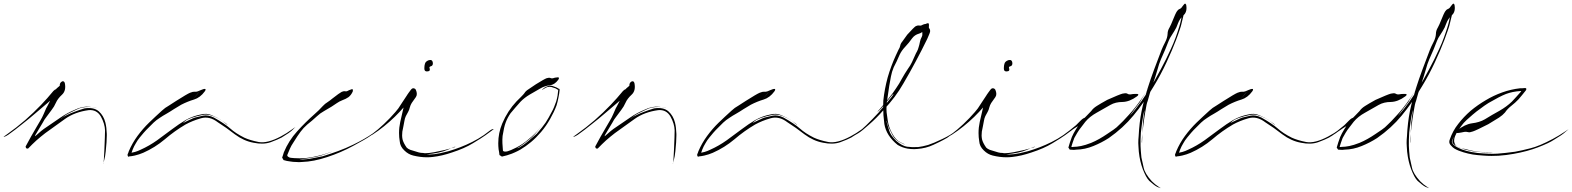

<svg xmlns="http://www.w3.org/2000/svg" viewBox="-67 -910 8852 1081"><path d="M276.4 -436.5Q285.2 -453.1 290 -452.1Q291 -452.1 291 -452.1Q295.9 -449.2 297.9 -442.4Q306.6 -399.4 282.2 -377Q257.8 -354.5 248 -332Q238.3 -309.6 223.6 -291Q209 -272.5 195.3 -252.9Q182.6 -237.3 173.8 -219.7Q164.1 -202.1 153.3 -185.5Q136.7 -159.2 131.8 -149.4Q127.9 -139.6 133.8 -145.5Q148.4 -159.2 164.1 -171.9Q179.7 -184.6 196.3 -195.3Q234.4 -221.7 273.4 -248Q311.5 -274.4 354.5 -292Q397.5 -313.5 437.5 -308.6Q477.5 -304.7 476.6 -300.8Q476.6 -306.6 434.6 -307.6Q392.6 -308.6 364.3 -293Q309.6 -268.6 293.9 -255.9Q278.3 -243.2 277.3 -244.1Q278.3 -241.2 283.2 -247.1Q288.1 -252 314.5 -264.6Q328.1 -271.5 351.6 -280.3Q374 -289.1 409.2 -299.8Q460.9 -307.6 489.3 -283.2Q516.6 -258.8 526.4 -219.7Q533.2 -192.4 534.2 -156.2Q534.2 -152.3 534.2 -147.5Q534.2 -113.3 528.3 -58.6Q525.4 -28.3 519.5 -7.8Q513.7 13.7 513.7 13.7Q515.6 13.7 517.6 -9.8Q519.5 -32.2 520.5 -62.5Q522.5 -99.6 523.4 -135.7Q524.4 -170.9 524.4 -175.8Q523.4 -212.9 501 -253.9Q477.5 -293.9 432.6 -290Q353.5 -279.3 298.8 -240.2Q244.1 -201.2 187.5 -160.2Q162.1 -140.6 137.7 -119.1Q114.3 -97.7 91.8 -74.2Q86.9 -72.3 83 -74.2Q78.1 -76.2 77.1 -85Q92.8 -113.3 107.4 -140.6Q123 -168.9 139.6 -196.3Q149.4 -213.9 160.2 -231.4Q170.9 -249 178.7 -267.6Q184.6 -279.3 188.5 -290Q192.4 -300.8 199.2 -311.5Q212.9 -335 223.6 -364.3Q233.4 -393.6 252.9 -413.1Q259.8 -419.9 265.6 -423.8Q271.5 -427.7 276.4 -436.5Q276.4 -436.5 278.3 -416Q280.3 -394.5 281.2 -380.9Q281.2 -380.9 276.4 -436.5ZM272.5 -402.3Q242.2 -366.2 206.1 -335Q168.9 -303.7 133.8 -273.4Q96.7 -241.2 57.6 -210.9Q19.5 -179.7 -20.5 -151.4Q-32.2 -143.6 -43 -139.6Q-45.9 -138.7 -45.9 -138.7Q-46.9 -138.7 -46.9 -138.7Q-46.9 -140.6 -24.4 -156.2Q25.4 -191.4 74.2 -233.4Q122.1 -275.4 164.1 -319.3Q181.6 -337.9 199.2 -357.4Q215.8 -377 233.4 -397.5Q240.2 -405.3 251 -409.2Q261.7 -413.1 267.6 -411.1Q270.5 -410.2 269.5 -427.7Q268.6 -444.3 282.2 -451.2Q282.2 -452.1 283.2 -452.1Q302.7 -457 272.5 -402.3Z M1062.5 -402.3Q1080.1 -410.2 1086.9 -409.2Q1089.8 -409.2 1089.8 -408.2Q1091.8 -402.3 1085.9 -395.5Q1060.5 -360.4 1025.4 -349.6Q989.3 -338.9 953.1 -320.3Q932.6 -308.6 911.1 -294.9Q890.6 -281.2 870.1 -269.5Q850.6 -258.8 832 -246.1Q813.5 -234.4 797.9 -219.7Q765.6 -187.5 755.9 -177.7Q746.1 -168 719.7 -135.7Q706.1 -119.1 697.3 -102.5Q687.5 -86.9 679.7 -67.4Q676.8 -59.6 673.8 -50.8Q670.9 -43 668 -35.2Q668.9 -33.2 661.1 -43.9Q653.3 -54.7 659.2 -46.9Q675.8 -50.8 693.4 -54.7Q710 -59.6 725.6 -67.4Q773.4 -88.9 817.4 -120.1Q862.3 -152.3 903.3 -183.6Q939.5 -210.9 978.5 -234.4Q1018.6 -256.8 1064.5 -265.6Q1096.7 -274.4 1127 -260.7Q1158.2 -247.1 1174.8 -236.3Q1193.4 -223.6 1204.1 -215.8Q1213.9 -208 1213.9 -208Q1213.9 -205.1 1194.3 -221.7Q1174.8 -238.3 1145.5 -251Q1128.9 -258.8 1112.3 -262.7Q1094.7 -266.6 1077.1 -263.7Q996.1 -247.1 974.6 -227.5Q953.1 -207 951.2 -210.9Q951.2 -211.9 988.3 -229.5Q1025.4 -247.1 1030.3 -248Q1047.9 -252.9 1076.2 -258.8Q1104.5 -264.6 1137.7 -248Q1198.2 -213.9 1229.5 -186.5Q1259.8 -159.2 1308.6 -134.8Q1340.8 -120.1 1389.6 -110.4Q1438.5 -101.6 1513.7 -141.6Q1549.8 -161.1 1573.2 -178.7Q1597.7 -196.3 1597.7 -195.3Q1596.7 -196.3 1581.1 -179.7Q1564.5 -163.1 1518.6 -135.7Q1499 -125 1457 -109.4Q1415 -94.7 1360.4 -106.4Q1305.7 -116.2 1255.9 -153.3Q1207 -191.4 1159.2 -221.7Q1112.3 -257.8 1064.5 -244.1Q1016.6 -230.5 977.5 -209Q916 -172.9 861.3 -126Q805.7 -79.1 739.3 -49.8Q728.5 -44.9 715.8 -41Q704.1 -37.1 691.4 -34.2Q683.6 -33.2 675.8 -31.2Q668 -30.3 660.2 -29.3Q658.2 -27.3 657.2 -27.3Q655.3 -27.3 653.3 -30.3Q651.4 -33.2 651.4 -37.1Q651.4 -39.1 651.4 -41Q653.3 -44.9 655.3 -49.8Q657.2 -53.7 658.2 -58.6Q677.7 -104.5 707 -144.5Q737.3 -185.5 772.5 -219.7Q790 -237.3 808.6 -253.9Q826.2 -270.5 844.7 -287.1Q862.3 -303.7 883.8 -315.4Q904.3 -328.1 924.8 -341.8Q986.3 -380.9 1002.9 -387.7Q1020.5 -394.5 1027.3 -393.6Q1031.2 -393.6 1038.1 -393.6Q1043.9 -393.6 1062.5 -402.3Q1062.5 -402.3 1044.9 -381.8Q1028.3 -360.4 1016.6 -346.7Q1016.6 -346.7 1062.5 -402.3Z M1898.4 -402.3Q1910.2 -407.2 1915 -408.2Q1918 -408.2 1918.9 -406.2Q1920.9 -400.4 1918.9 -394.5Q1910.2 -375 1895.5 -363.3Q1879.9 -352.5 1860.4 -345.7Q1842.8 -338.9 1829.1 -329.1Q1815.4 -320.3 1799.8 -309.6Q1778.3 -296.9 1756.8 -284.2Q1735.4 -272.5 1716.8 -254.9Q1704.1 -243.2 1690.4 -231.4Q1676.8 -220.7 1663.1 -209Q1640.6 -189.5 1625 -168Q1609.4 -147.5 1584 -106.4Q1573.2 -90.8 1565.4 -73.2Q1557.6 -55.7 1550.8 -38.1Q1548.8 -32.2 1555.7 -27.3Q1561.5 -22.5 1570.3 -21.5Q1582 -19.5 1621.1 -18.6Q1659.2 -18.6 1700.2 -27.3Q1741.2 -35.2 1771.5 -45.9Q1802.7 -56.6 1802.7 -56.6Q1802.7 -55.7 1769.5 -43.9Q1736.3 -31.2 1709 -26.4Q1655.3 -15.6 1636.7 -14.6Q1617.2 -13.7 1617.2 -12.7Q1617.2 -14.6 1624 -12.7Q1629.9 -10.7 1657.2 -13.7Q1672.9 -14.6 1695.3 -19.5Q1717.8 -23.4 1750 -30.3Q1793.9 -43.9 1836.9 -59.6Q1879.9 -75.2 1921.9 -95.7Q1986.3 -127 2031.2 -158.2Q2075.2 -188.5 2076.2 -187.5Q2076.2 -187.5 2062.5 -176.8Q2048.8 -166 2017.6 -144.5Q1991.2 -126 1921.9 -88.9Q1852.5 -50.8 1774.4 -25.4Q1736.3 -12.7 1701.2 -5.9Q1666 1 1632.8 2Q1625 2.9 1616.2 2.9Q1608.4 2.9 1599.6 2Q1583 2 1566.4 -1Q1556.6 -2 1547.9 -3.9Q1539.1 -6.8 1529.3 -8.8Q1527.3 -13.7 1530.3 -7.8Q1533.2 -2.9 1521.5 -22.5Q1524.4 -29.3 1526.4 -37.1Q1528.3 -44.9 1531.2 -52.7Q1558.6 -118.2 1605.5 -169.9Q1652.3 -221.7 1703.1 -266.6Q1715.8 -278.3 1727.5 -289.1Q1739.3 -300.8 1751 -313.5Q1762.7 -326.2 1777.3 -335Q1792 -344.7 1804.7 -355.5Q1844.7 -386.7 1856.4 -392.6Q1868.2 -397.5 1873 -396.5Q1877 -395.5 1881.8 -395.5Q1886.7 -395.5 1898.4 -402.3Q1898.4 -402.3 1889.6 -383.8Q1880.9 -366.2 1875 -354.5Q1875 -354.5 1898.4 -402.3Z M2325.2 -549.8Q2328.1 -564.5 2347.7 -571.3Q2352.5 -572.3 2356.4 -572.3Q2368.2 -572.3 2370.1 -555.7Q2370.1 -553.7 2370.1 -552.7Q2370.1 -540 2359.4 -537.1Q2346.7 -534.2 2352.5 -523.4Q2353.5 -520.5 2352.5 -515.6Q2351.6 -509.8 2343.8 -508.8Q2339.8 -507.8 2336.9 -507.8Q2323.2 -507.8 2322.3 -521.5Q2322.3 -524.4 2322.3 -528.3Q2322.3 -540 2325.2 -549.8ZM2255.9 -368.2Q2212.9 -308.6 2155.3 -252Q2096.7 -195.3 2032.2 -153.3Q2023.4 -147.5 2014.6 -143.6Q2012.7 -143.6 2012.7 -143.6Q2011.7 -144.5 2030.3 -157.2Q2059.6 -178.7 2094.7 -211.9Q2129.9 -245.1 2159.2 -279.3Q2165 -285.2 2175.8 -299.8Q2186.5 -315.4 2198.2 -334Q2215.8 -360.4 2232.4 -385.7Q2249 -410.2 2254.9 -412.1Q2257.8 -413.1 2259.8 -413.1Q2269.5 -413.1 2270.5 -404.3Q2270.5 -402.3 2269.5 -398.4Q2265.6 -380.9 2255.9 -368.2ZM2252.9 -401.4Q2258.8 -412.1 2263.7 -412.1Q2264.6 -412.1 2265.6 -412.1Q2271.5 -410.2 2274.4 -404.3Q2285.2 -378.9 2274.4 -363.3Q2264.6 -348.6 2251 -330.1Q2244.1 -319.3 2240.2 -304.7Q2237.3 -291 2230.5 -279.3Q2224.6 -267.6 2217.8 -255.9Q2211.9 -243.2 2210 -229.5Q2206.1 -205.1 2204.1 -198.2Q2202.1 -190.4 2198.2 -168.9Q2195.3 -146.5 2199.2 -126Q2204.1 -105.5 2222.7 -79.1Q2230.5 -71.3 2243.2 -66.4Q2254.9 -62.5 2268.6 -58.6Q2280.3 -54.7 2291 -51.8Q2301.8 -48.8 2315.4 -48.8Q2324.2 -45.9 2349.6 -48.8Q2375 -51.8 2404.3 -58.6Q2439.5 -65.4 2468.8 -74.2Q2498 -82 2497.1 -84Q2495.1 -85.9 2452.1 -66.4Q2409.2 -47.9 2335 -41Q2350.6 -39.1 2378.9 -42Q2406.2 -44.9 2458 -58.6Q2491.2 -68.4 2524.4 -81.1Q2557.6 -93.8 2590.8 -110.4Q2608.4 -119.1 2625 -128.9Q2640.6 -139.6 2657.2 -149.4Q2665 -154.3 2684.6 -169.9Q2704.1 -185.5 2712.9 -183.6Q2712.9 -183.6 2702.1 -174.8Q2690.4 -166 2666 -148.4Q2644.5 -132.8 2595.7 -103.5Q2547.9 -74.2 2478.5 -51.8Q2421.9 -32.2 2370.1 -26.4Q2353.5 -24.4 2336.9 -24.4Q2299.8 -24.4 2259.8 -34.2Q2231.4 -41 2209 -63.5Q2185.5 -85.9 2183.6 -114.3Q2179.7 -137.7 2179.7 -161.1Q2179.7 -192.4 2186.5 -223.6Q2198.2 -278.3 2210.9 -330.1Q2221.7 -372.1 2227.5 -378.9Q2233.4 -385.7 2239.3 -387.7Q2242.2 -387.7 2245.1 -390.6Q2248 -392.6 2252.9 -401.4Q2252.9 -401.4 2258.8 -383.8Q2264.6 -367.2 2268.6 -355.5Q2268.6 -355.5 2252.9 -401.4Z M3057.6 -472.7Q3067.4 -474.6 3073.2 -474.6Q3079.1 -474.6 3080.1 -471.7Q3080.1 -465.8 3076.2 -460.9Q3055.7 -432.6 3028.3 -429.7Q3000 -426.8 2973.6 -411.1Q2946.3 -395.5 2916 -377.9Q2884.8 -359.4 2863.3 -336.9Q2840.8 -311.5 2834 -303.7Q2827.1 -295.9 2807.6 -272.5Q2790 -247.1 2780.3 -220.7Q2770.5 -195.3 2762.7 -144.5Q2760.7 -124 2761.7 -103.5Q2762.7 -83 2764.6 -62.5Q2765.6 -57.6 2774.4 -56.6Q2783.2 -55.7 2792 -58.6Q2804.7 -61.5 2841.8 -80.1Q2877.9 -98.6 2911.1 -127.9Q2945.3 -155.3 2966.8 -182.6Q2987.3 -210 2988.3 -210Q2988.3 -210 2965.8 -180.7Q2943.4 -150.4 2919.9 -130.9Q2876 -94.7 2858.4 -84Q2840.8 -74.2 2841.8 -73.2Q2839.8 -75.2 2847.7 -76.2Q2854.5 -77.1 2878.9 -93.8Q2891.6 -102.5 2910.2 -118.2Q2928.7 -133.8 2955.1 -157.2Q2988.3 -195.3 3004.9 -219.7Q3021.5 -245.1 3040 -281.2Q3046.9 -293 3052.7 -307.6Q3058.6 -321.3 3064.5 -338.9Q3069.3 -355.5 3072.3 -372.1Q3074.2 -388.7 3076.2 -405.3Q3073.2 -403.3 3066.4 -409.2Q3059.6 -414.1 3052.7 -415Q3024.4 -427.7 3003.9 -415Q2984.4 -402.3 2984.4 -405.3Q2984.4 -405.3 2988.3 -408.2Q2991.2 -411.1 2998 -416Q3004.9 -420.9 3019.5 -425.8Q3034.2 -430.7 3054.7 -421.9Q3060.5 -419.9 3067.4 -417Q3073.2 -414.1 3079.1 -410.2Q3081.1 -409.2 3081.1 -410.2Q3081.1 -411.1 3084 -405.3Q3082 -382.8 3077.1 -360.4Q3073.2 -338.9 3066.4 -316.4Q3052.7 -279.3 3030.3 -240.2Q3007.8 -200.2 2979.5 -167Q2952.1 -134.8 2922.9 -110.4Q2893.6 -85.9 2862.3 -67.4Q2846.7 -58.6 2831.1 -51.8Q2814.5 -43.9 2797.9 -39.1Q2788.1 -35.2 2778.3 -33.2Q2768.6 -31.2 2758.8 -28.3Q2753.9 -31.2 2759.8 -28.3Q2760.7 -27.3 2760.7 -27.3Q2760.7 -27.3 2745.1 -37.1Q2744.1 -44.9 2743.2 -52.7Q2741.2 -61.5 2740.2 -69.3Q2738.3 -86.9 2738.3 -103.5Q2738.3 -161.1 2760.7 -214.8Q2791 -286.1 2840.8 -338.9Q2853.5 -352.5 2867.2 -365.2Q2880.9 -378.9 2885.7 -385.7Q2892.6 -397.5 2908.2 -407.2Q2922.9 -417 2950.2 -435.5Q2997.1 -464.8 3010.7 -469.7Q3024.4 -473.6 3030.3 -471.7Q3033.2 -469.7 3039.1 -468.8Q3043.9 -467.8 3057.6 -472.7Q3057.6 -472.7 3044.9 -456.1Q3031.2 -439.5 3023.4 -428.7Q3023.4 -428.7 3057.6 -472.7Z M3483.4 -436.5Q3492.2 -453.1 3497.1 -452.1Q3498 -452.1 3498 -452.1Q3502.9 -449.2 3504.9 -442.4Q3513.7 -399.4 3489.3 -377Q3464.8 -354.5 3455.1 -332Q3445.3 -309.6 3430.7 -291Q3416 -272.5 3402.3 -252.9Q3389.6 -237.3 3380.9 -219.7Q3371.1 -202.1 3360.4 -185.5Q3343.8 -159.2 3338.9 -149.4Q3335 -139.6 3340.8 -145.5Q3355.5 -159.2 3371.1 -171.9Q3386.7 -184.6 3403.3 -195.3Q3441.4 -221.7 3480.5 -248Q3518.6 -274.4 3561.5 -292Q3604.5 -313.5 3644.5 -308.6Q3684.6 -304.7 3683.6 -300.8Q3683.6 -306.6 3641.6 -307.6Q3599.6 -308.6 3571.3 -293Q3516.6 -268.6 3501 -255.9Q3485.4 -243.2 3484.4 -244.1Q3485.4 -241.2 3490.2 -247.1Q3495.1 -252 3521.5 -264.6Q3535.2 -271.5 3558.6 -280.3Q3581.1 -289.1 3616.2 -299.8Q3668 -307.6 3696.3 -283.2Q3723.6 -258.8 3733.4 -219.7Q3740.2 -192.4 3741.2 -156.2Q3741.2 -152.3 3741.2 -147.5Q3741.2 -113.3 3735.4 -58.6Q3732.4 -28.3 3726.6 -7.8Q3720.7 13.7 3720.7 13.7Q3722.7 13.7 3724.6 -9.8Q3726.6 -32.2 3727.5 -62.5Q3729.5 -99.6 3730.5 -135.7Q3731.4 -170.9 3731.4 -175.8Q3730.5 -212.9 3708 -253.9Q3684.6 -293.9 3639.6 -290Q3560.5 -279.3 3505.9 -240.2Q3451.2 -201.2 3394.5 -160.2Q3369.1 -140.6 3344.7 -119.1Q3321.3 -97.7 3298.8 -74.2Q3293.9 -72.3 3290 -74.2Q3285.2 -76.2 3284.2 -85Q3299.8 -113.3 3314.5 -140.6Q3330.1 -168.9 3346.7 -196.3Q3356.4 -213.9 3367.2 -231.4Q3377.9 -249 3385.7 -267.6Q3391.6 -279.3 3395.5 -290Q3399.4 -300.8 3406.2 -311.5Q3419.9 -335 3430.7 -364.3Q3440.4 -393.6 3460 -413.1Q3466.8 -419.9 3472.7 -423.8Q3478.5 -427.7 3483.4 -436.5Q3483.4 -436.5 3485.4 -416Q3487.3 -394.5 3488.3 -380.9Q3488.3 -380.9 3483.4 -436.5ZM3479.5 -402.3Q3449.2 -366.2 3413.1 -335Q3376 -303.7 3340.8 -273.4Q3303.7 -241.2 3264.6 -210.9Q3226.6 -179.7 3186.5 -151.4Q3174.8 -143.6 3164.1 -139.6Q3161.1 -138.7 3161.1 -138.7Q3160.2 -138.7 3160.2 -138.7Q3160.2 -140.6 3182.6 -156.2Q3232.4 -191.4 3281.2 -233.4Q3329.1 -275.4 3371.1 -319.3Q3388.7 -337.9 3406.2 -357.4Q3422.9 -377 3440.4 -397.5Q3447.3 -405.3 3458 -409.2Q3468.8 -413.1 3474.6 -411.1Q3477.5 -410.2 3476.6 -427.7Q3475.6 -444.3 3489.3 -451.2Q3489.3 -452.1 3490.2 -452.1Q3509.8 -457 3479.5 -402.3Z M4269.5 -402.3Q4287.1 -410.2 4293.9 -409.2Q4296.9 -409.2 4296.9 -408.2Q4298.8 -402.3 4293 -395.5Q4267.6 -360.4 4232.4 -349.6Q4196.3 -338.9 4160.2 -320.3Q4139.6 -308.6 4118.2 -294.9Q4097.7 -281.2 4077.1 -269.5Q4057.6 -258.8 4039.1 -246.1Q4020.5 -234.4 4004.9 -219.7Q3972.7 -187.5 3962.9 -177.7Q3953.1 -168 3926.8 -135.7Q3913.1 -119.1 3904.3 -102.5Q3894.5 -86.9 3886.7 -67.4Q3883.8 -59.6 3880.9 -50.8Q3877.9 -43 3875 -35.2Q3876 -33.2 3868.2 -43.9Q3860.4 -54.7 3866.2 -46.9Q3882.8 -50.8 3900.4 -54.7Q3917 -59.6 3932.6 -67.4Q3980.5 -88.9 4024.4 -120.1Q4069.3 -152.3 4110.4 -183.6Q4146.5 -210.9 4185.5 -234.4Q4225.6 -256.8 4271.5 -265.6Q4303.7 -274.4 4334 -260.7Q4365.2 -247.1 4381.8 -236.3Q4400.4 -223.6 4411.1 -215.8Q4420.9 -208 4420.9 -208Q4420.9 -205.1 4401.4 -221.7Q4381.8 -238.3 4352.5 -251Q4335.9 -258.8 4319.3 -262.7Q4301.8 -266.6 4284.2 -263.7Q4203.1 -247.1 4181.6 -227.5Q4160.2 -207 4158.2 -210.9Q4158.2 -211.9 4195.3 -229.5Q4232.4 -247.1 4237.3 -248Q4254.9 -252.9 4283.2 -258.8Q4311.5 -264.6 4344.7 -248Q4405.3 -213.9 4436.5 -186.5Q4466.8 -159.2 4515.6 -134.8Q4547.9 -120.1 4596.7 -110.4Q4645.5 -101.6 4720.7 -141.6Q4756.8 -161.1 4780.3 -178.7Q4804.7 -196.3 4804.7 -195.3Q4803.7 -196.3 4788.1 -179.7Q4771.5 -163.1 4725.6 -135.7Q4706.1 -125 4664.1 -109.4Q4622.1 -94.7 4567.4 -106.4Q4512.7 -116.2 4462.9 -153.3Q4414.1 -191.4 4366.2 -221.7Q4319.3 -257.8 4271.5 -244.1Q4223.6 -230.5 4184.6 -209Q4123 -172.9 4068.4 -126Q4012.7 -79.1 3946.3 -49.8Q3935.5 -44.9 3922.9 -41Q3911.1 -37.1 3898.4 -34.2Q3890.6 -33.2 3882.8 -31.2Q3875 -30.3 3867.2 -29.3Q3865.2 -27.3 3864.3 -27.3Q3862.3 -27.3 3860.4 -30.3Q3858.4 -33.2 3858.4 -37.1Q3858.4 -39.1 3858.4 -41Q3860.4 -44.9 3862.3 -49.8Q3864.3 -53.7 3865.2 -58.6Q3884.8 -104.5 3914.1 -144.5Q3944.3 -185.5 3979.5 -219.7Q3997.1 -237.3 4015.6 -253.9Q4033.2 -270.5 4051.8 -287.1Q4069.3 -303.7 4090.8 -315.4Q4111.3 -328.1 4131.8 -341.8Q4193.4 -380.9 4210 -387.7Q4227.5 -394.5 4234.4 -393.6Q4238.3 -393.6 4245.1 -393.6Q4251 -393.6 4269.5 -402.3Q4269.5 -402.3 4252 -381.8Q4235.4 -360.4 4223.6 -346.7Q4223.6 -346.7 4269.5 -402.3Z M5129.9 -771.5Q5140.6 -775.4 5145.5 -775.4Q5149.4 -775.4 5150.4 -773.4Q5151.4 -767.6 5148.4 -761.7Q5132.8 -727.5 5107.4 -720.7Q5083 -713.9 5068.4 -694.3Q5050.8 -668.9 5030.3 -647.5Q5008.8 -625 4998 -601.6Q4985.4 -573.2 4981.4 -564.5Q4977.5 -556.6 4964.8 -531.2Q4954.1 -505.9 4949.2 -479.5Q4944.3 -453.1 4939.5 -425.8Q4934.6 -390.6 4928.7 -351.6Q4921.9 -313.5 4924.8 -277.3Q4925.8 -265.6 4931.6 -228.5Q4937.5 -191.4 4957 -157.2Q4975.6 -122.1 5002 -109.4Q5028.3 -96.7 5027.3 -96.7Q5027.3 -94.7 4999 -109.4Q4970.7 -124 4958 -149.4Q4933.6 -194.3 4929.7 -212.9Q4925.8 -230.5 4924.8 -230.5Q4924.8 -230.5 4924.8 -227.5Q4925.8 -224.6 4927.7 -211.9Q4931.6 -200.2 4939.5 -174.8Q4946.3 -149.4 4978.5 -117.2Q5012.7 -87.9 5040 -84Q5067.4 -80.1 5102.5 -82Q5127 -85 5158.2 -93.8Q5188.5 -103.5 5239.3 -127.9Q5262.7 -138.7 5283.2 -151.4Q5303.7 -165 5303.7 -164.1Q5303.7 -165 5285.2 -148.4Q5266.6 -132.8 5244.1 -122.1Q5228.5 -113.3 5188.5 -94.7Q5147.5 -75.2 5097.7 -71.3Q5088.9 -70.3 5080.1 -70.3Q5061.5 -70.3 5043 -73.2Q5014.6 -78.1 4987.3 -93.8Q4922.9 -145.5 4912.1 -211.9Q4905.3 -261.7 4905.3 -309.6Q4905.3 -326.2 4906.2 -342.8Q4913.1 -409.2 4930.7 -473.6Q4949.2 -538.1 4976.6 -597.7Q4983.4 -613.3 4991.2 -628.9Q5000 -643.6 5001 -651.4Q5002.9 -664.1 5013.7 -676.8Q5023.4 -689.5 5041 -714.8Q5079.1 -756.8 5088.9 -762.7Q5099.6 -767.6 5106.4 -766.6Q5109.4 -765.6 5114.3 -765.6Q5120.1 -765.6 5129.9 -771.5Q5129.9 -771.5 5122.1 -753.9Q5114.3 -736.3 5109.4 -724.6Q5109.4 -724.6 5129.9 -771.5ZM5127.9 -740.2Q5136.7 -747.1 5149.4 -755.9Q5163.1 -764.6 5163.1 -764.6Q5162.1 -755.9 5163.1 -752.9Q5165 -749 5167 -747.1Q5169.9 -743.2 5169.9 -734.4Q5169.9 -726.6 5153.3 -690.4Q5123 -627.9 5088.9 -564.5Q5055.7 -502 5019.5 -440.4Q4996.1 -399.4 4969.7 -364.3Q4943.4 -329.1 4905.3 -288.1Q4868.2 -245.1 4826.2 -209Q4785.2 -171.9 4765.6 -160.2Q4743.2 -146.5 4732.4 -141.6Q4722.7 -136.7 4722.7 -136.7Q4725.6 -140.6 4738.3 -148.4Q4750 -155.3 4761.7 -163.1Q4774.4 -172.9 4787.1 -183.6Q4798.8 -194.3 4810.5 -205.1Q4828.1 -221.7 4845.7 -240.2Q4862.3 -257.8 4878.9 -275.4Q4879.9 -277.3 4891.6 -291Q4903.3 -303.7 4918 -321.3Q4935.5 -341.8 4950.2 -360.4Q4964.8 -378.9 4962.9 -380.9Q4961.9 -381.8 4951.2 -369.1Q4940.4 -355.5 4926.8 -338.9Q4910.2 -317.4 4893.6 -298.8Q4877 -280.3 4873 -282.2Q4874 -281.2 4891.6 -301.8Q4909.2 -322.3 4929.7 -347.7Q4946.3 -368.2 4960 -386.7Q4973.6 -405.3 4977.5 -412.1Q4996.1 -438.5 5010.7 -466.8Q5026.4 -495.1 5044.9 -522.5Q5058.6 -541 5067.4 -559.6Q5076.2 -578.1 5085 -598.6Q5089.8 -610.4 5095.7 -620.1Q5101.6 -630.9 5104.5 -642.6Q5109.4 -657.2 5112.3 -673.8Q5115.2 -689.5 5123 -703.1Q5127 -710.9 5126 -719.7Q5125 -728.5 5125 -736.3Q5125 -749 5130.9 -759.8Q5136.7 -769.5 5147.5 -776.4Q5152.3 -779.3 5158.2 -779.3Q5164.1 -779.3 5163.1 -764.6Q5136.7 -747.1 5127.9 -740.2Z M5587.9 -549.8Q5590.8 -564.5 5610.4 -571.3Q5615.2 -572.3 5619.1 -572.3Q5630.9 -572.3 5632.8 -555.7Q5632.8 -553.7 5632.8 -552.7Q5632.8 -540 5622.1 -537.1Q5609.4 -534.2 5615.2 -523.4Q5616.2 -520.5 5615.2 -515.6Q5614.3 -509.8 5606.4 -508.8Q5602.5 -507.8 5599.6 -507.8Q5585.9 -507.8 5585 -521.5Q5585 -524.4 5585 -528.3Q5585 -540 5587.9 -549.8ZM5518.6 -368.2Q5475.6 -308.6 5418 -252Q5359.4 -195.3 5294.9 -153.3Q5286.1 -147.5 5277.3 -143.6Q5275.4 -143.6 5275.4 -143.6Q5274.4 -144.5 5293 -157.2Q5322.3 -178.7 5357.4 -211.9Q5392.6 -245.1 5421.9 -279.3Q5427.7 -285.2 5438.5 -299.8Q5449.2 -315.4 5460.9 -334Q5478.5 -360.4 5495.1 -385.7Q5511.7 -410.2 5517.6 -412.1Q5520.5 -413.1 5522.5 -413.1Q5532.2 -413.1 5533.2 -404.3Q5533.2 -402.3 5532.2 -398.4Q5528.3 -380.9 5518.6 -368.2ZM5515.6 -401.4Q5521.5 -412.1 5526.4 -412.1Q5527.3 -412.1 5528.3 -412.1Q5534.2 -410.2 5537.1 -404.3Q5547.9 -378.9 5537.1 -363.3Q5527.3 -348.6 5513.7 -330.1Q5506.8 -319.3 5502.9 -304.7Q5500 -291 5493.2 -279.3Q5487.3 -267.6 5480.5 -255.9Q5474.6 -243.2 5472.7 -229.5Q5468.8 -205.1 5466.8 -198.2Q5464.8 -190.4 5460.9 -168.9Q5458 -146.5 5461.9 -126Q5466.8 -105.5 5485.4 -79.1Q5493.2 -71.3 5505.9 -66.4Q5517.6 -62.5 5531.2 -58.6Q5543 -54.7 5553.7 -51.8Q5564.5 -48.8 5578.1 -48.8Q5586.9 -45.9 5612.3 -48.8Q5637.7 -51.8 5667 -58.6Q5702.1 -65.4 5731.4 -74.2Q5760.7 -82 5759.8 -84Q5757.8 -85.9 5714.8 -66.4Q5671.9 -47.9 5597.7 -41Q5613.3 -39.1 5641.6 -42Q5668.9 -44.9 5720.7 -58.6Q5753.9 -68.4 5787.1 -81.1Q5820.3 -93.8 5853.5 -110.4Q5871.1 -119.1 5887.7 -128.9Q5903.3 -139.6 5919.9 -149.4Q5927.7 -154.3 5947.3 -169.9Q5966.8 -185.5 5975.6 -183.6Q5975.6 -183.6 5964.8 -174.8Q5953.1 -166 5928.7 -148.4Q5907.2 -132.8 5858.4 -103.5Q5810.5 -74.2 5741.2 -51.8Q5684.6 -32.2 5632.8 -26.4Q5616.2 -24.4 5599.6 -24.4Q5562.5 -24.4 5522.5 -34.2Q5494.1 -41 5471.7 -63.5Q5448.2 -85.9 5446.3 -114.3Q5442.4 -137.7 5442.4 -161.1Q5442.4 -192.4 5449.2 -223.6Q5460.9 -278.3 5473.6 -330.1Q5484.4 -372.1 5490.2 -378.9Q5496.1 -385.7 5502 -387.7Q5504.9 -387.7 5507.8 -390.6Q5510.7 -392.6 5515.6 -401.4Q5515.6 -401.4 5521.5 -383.8Q5527.3 -367.2 5531.2 -355.5Q5531.2 -355.5 5515.6 -401.4Z M6313.5 -380.9Q6342.8 -382.8 6341.8 -377.9Q6341.8 -372.1 6334 -367.2Q6293 -336.9 6252.9 -335.9Q6213.9 -335.9 6184.6 -319.3Q6146.5 -296.9 6107.4 -275.4Q6068.4 -253.9 6043.9 -224.6Q6017.6 -189.5 6008.8 -178.7Q6001 -168 5981.4 -132.8Q5975.6 -118.2 5971.7 -105.5Q5966.8 -91.8 5962.9 -77.1Q5957 -85 5964.8 -83Q5972.7 -81.1 5975.6 -83Q5995.1 -83 6019.5 -87.9Q6043.9 -92.8 6076.2 -105.5Q6099.6 -115.2 6122.1 -127.9Q6144.5 -140.6 6166 -155.3Q6185.5 -168 6202.1 -179.7Q6219.7 -191.4 6236.3 -209Q6250 -220.7 6287.1 -261.7Q6324.2 -301.8 6358.4 -351.6Q6392.6 -399.4 6415 -440.4Q6438.5 -480.5 6438.5 -480.5Q6439.5 -480.5 6423.8 -455.1Q6409.2 -429.7 6391.6 -401.4Q6377 -377.9 6365.2 -359.4Q6353.5 -339.8 6351.6 -335.9Q6349.6 -334 6319.3 -293Q6290 -252.9 6289.1 -253.9Q6287.1 -254.9 6294.9 -259.8Q6301.8 -265.6 6326.2 -295.9Q6338.9 -312.5 6358.4 -338.9Q6377 -365.2 6403.3 -405.3Q6437.5 -460.9 6467.8 -518.6Q6499 -576.2 6525.4 -634.8Q6540 -666 6551.8 -698.2Q6563.5 -730.5 6573.2 -762.7Q6574.2 -765.6 6578.1 -780.3Q6581.1 -795.9 6585.9 -814.5Q6591.8 -836.9 6597.7 -856.4Q6602.5 -877 6603.5 -877Q6603.5 -877 6601.6 -854.5Q6599.6 -832 6585.9 -780.3Q6583 -764.6 6574.2 -740.2Q6566.4 -715.8 6554.7 -685.5Q6533.2 -628.9 6501 -559.6Q6468.8 -490.2 6429.7 -425.8Q6372.1 -329.1 6314.5 -259.8Q6256.8 -189.5 6175.8 -132.8Q6134.8 -106.4 6088.9 -87.9Q6042 -68.4 5992.2 -67.4Q5987.3 -66.4 5982.4 -66.4Q5978.5 -66.4 5974.6 -66.4Q5964.8 -67.4 5956.1 -67.4Q5947.3 -81.1 5947.3 -80.1Q5947.3 -80.1 5948.2 -79.1Q5951.2 -75.2 5948.2 -79.1Q5952.1 -93.8 5957 -108.4Q5961.9 -124 5967.8 -138.7Q5977.5 -161.1 5991.2 -182.6Q6003.9 -203.1 6018.6 -222.7Q6034.2 -242.2 6052.7 -259.8Q6070.3 -277.3 6077.1 -285.2Q6087.9 -300.8 6108.4 -313.5Q6127.9 -326.2 6167 -347.7Q6234.4 -377.9 6252.9 -382.8Q6270.5 -386.7 6277.3 -383.8Q6282.2 -380.9 6288.1 -378.9Q6294.9 -377 6313.5 -380.9Q6313.5 -380.9 6293 -365.2Q6271.5 -350.6 6257.8 -339.8Q6257.8 -339.8 6313.5 -380.9ZM6041 -224.6Q6028.3 -213.9 6012.7 -205.1Q5997.1 -197.3 5982.4 -187.5Q5966.8 -176.8 5951.2 -166Q5935.5 -155.3 5919.9 -144.5Q5916 -141.6 5911.1 -140.6Q5909.2 -140.6 5909.2 -140.6Q5909.2 -141.6 5918 -147.5Q5936.5 -161.1 5955.1 -175.8Q5973.6 -190.4 5991.2 -205.1Q5998 -210.9 6016.6 -230.5Q6033.2 -247.1 6043 -247.1Q6043.9 -247.1 6044.9 -247.1Q6051.8 -245.1 6052.7 -241.2Q6052.7 -239.3 6051.8 -236.3Q6047.9 -228.5 6041 -224.6ZM6591.8 -876Q6601.6 -889.6 6605.5 -889.6Q6606.4 -889.6 6607.4 -888.7Q6612.3 -884.8 6612.3 -877.9Q6613.3 -872.1 6613.3 -865.2Q6613.3 -838.9 6596.7 -824.2Q6575.2 -805.7 6564.5 -776.4Q6557.6 -754.9 6544.9 -735.4Q6532.2 -715.8 6520.5 -696.3Q6512.7 -680.7 6506.8 -665Q6501 -648.4 6494.1 -632.8Q6481.4 -604.5 6469.7 -577.1Q6458 -549.8 6450.2 -519.5Q6437.5 -474.6 6421.9 -430.7Q6406.2 -385.7 6394.5 -340.8Q6388.7 -328.1 6381.8 -284.2Q6374 -239.3 6369.1 -195.3Q6364.3 -159.2 6362.3 -132.8Q6360.4 -105.5 6363.3 -105.5Q6362.3 -105.5 6363.3 -119.1Q6363.3 -133.8 6364.3 -152.3Q6365.2 -174.8 6367.2 -196.3Q6368.2 -218.8 6368.2 -221.7Q6368.2 -224.6 6373 -259.8Q6377.9 -294.9 6377.9 -294.9Q6378.9 -294.9 6377 -289.1Q6374 -283.2 6369.1 -256.8Q6367.2 -242.2 6363.3 -219.7Q6360.4 -197.3 6356.4 -164.1Q6353.5 -117.2 6354.5 -88.9Q6355.5 -61.5 6359.4 -23.4Q6365.2 1 6372.1 34.2Q6378.9 67.4 6418 110.4Q6437.5 129.9 6455.1 140.6Q6471.7 151.4 6471.7 151.4Q6472.7 150.4 6457 145.5Q6441.4 141.6 6413.1 116.2Q6393.6 103.5 6376 63.5Q6357.4 23.4 6348.6 -27.3Q6343.8 -55.7 6342.8 -85Q6341.8 -94.7 6341.8 -104.5Q6341.8 -124 6343.8 -142.6Q6347.7 -221.7 6360.4 -284.2Q6373 -345.7 6393.6 -410.2Q6411.1 -465.8 6431.6 -520.5Q6451.2 -574.2 6472.7 -628.9Q6480.5 -648.4 6493.2 -672.9Q6505.9 -697.3 6506.8 -719.7Q6506.8 -737.3 6517.6 -754.9Q6527.3 -773.4 6533.2 -789.1Q6551.8 -835.9 6559.6 -846.7Q6567.4 -857.4 6572.3 -858.4Q6575.2 -860.4 6580.1 -862.3Q6584 -864.3 6591.8 -876Q6591.8 -876 6592.8 -856.4Q6593.8 -835.9 6594.7 -823.2Q6594.7 -823.2 6591.8 -876Z M6960 -402.3Q6977.5 -410.2 6984.4 -409.2Q6987.3 -409.2 6987.3 -408.2Q6989.3 -402.3 6983.4 -395.5Q6958 -360.4 6922.9 -349.6Q6886.7 -338.9 6850.6 -320.3Q6830.1 -308.6 6808.6 -294.9Q6788.1 -281.2 6767.6 -269.5Q6748 -258.8 6729.5 -246.1Q6710.9 -234.4 6695.3 -219.7Q6663.1 -187.5 6653.3 -177.7Q6643.6 -168 6617.2 -135.7Q6603.5 -119.1 6594.7 -102.5Q6585 -86.9 6577.1 -67.4Q6574.2 -59.6 6571.3 -50.8Q6568.4 -43 6565.4 -35.2Q6566.4 -33.2 6558.6 -43.9Q6550.8 -54.7 6556.6 -46.9Q6573.2 -50.8 6590.8 -54.7Q6607.4 -59.6 6623 -67.4Q6670.9 -88.9 6714.8 -120.1Q6759.8 -152.3 6800.8 -183.6Q6836.9 -210.9 6876 -234.4Q6916 -256.8 6961.9 -265.6Q6994.1 -274.4 7024.4 -260.7Q7055.7 -247.1 7072.3 -236.3Q7090.8 -223.6 7101.6 -215.8Q7111.3 -208 7111.3 -208Q7111.3 -205.1 7091.8 -221.7Q7072.3 -238.3 7043 -251Q7026.4 -258.8 7009.8 -262.7Q6992.2 -266.6 6974.6 -263.7Q6893.6 -247.1 6872.1 -227.5Q6850.6 -207 6848.6 -210.9Q6848.6 -211.9 6885.7 -229.5Q6922.9 -247.1 6927.7 -248Q6945.3 -252.9 6973.6 -258.8Q7002 -264.6 7035.2 -248Q7095.7 -213.9 7127 -186.5Q7157.2 -159.2 7206.1 -134.8Q7238.3 -120.1 7287.1 -110.4Q7335.9 -101.6 7411.1 -141.6Q7447.3 -161.1 7470.7 -178.7Q7495.1 -196.3 7495.1 -195.3Q7494.1 -196.3 7478.5 -179.7Q7461.9 -163.1 7416 -135.7Q7396.5 -125 7354.5 -109.4Q7312.5 -94.7 7257.8 -106.4Q7203.1 -116.2 7153.3 -153.3Q7104.5 -191.4 7056.6 -221.7Q7009.8 -257.8 6961.9 -244.1Q6914.1 -230.5 6875 -209Q6813.5 -172.9 6758.8 -126Q6703.1 -79.1 6636.7 -49.8Q6626 -44.9 6613.3 -41Q6601.6 -37.1 6588.9 -34.2Q6581.1 -33.2 6573.2 -31.2Q6565.4 -30.3 6557.6 -29.3Q6555.7 -27.3 6554.7 -27.3Q6552.7 -27.3 6550.8 -30.3Q6548.8 -33.2 6548.8 -37.1Q6548.8 -39.1 6548.8 -41Q6550.8 -44.9 6552.7 -49.8Q6554.7 -53.7 6555.7 -58.6Q6575.2 -104.5 6604.5 -144.5Q6634.8 -185.5 6669.9 -219.7Q6687.5 -237.3 6706.1 -253.9Q6723.6 -270.5 6742.2 -287.1Q6759.8 -303.7 6781.2 -315.4Q6801.8 -328.1 6822.3 -341.8Q6883.8 -380.9 6900.4 -387.7Q6918 -394.5 6924.8 -393.6Q6928.7 -393.6 6935.5 -393.6Q6941.4 -393.6 6960 -402.3Q6960 -402.3 6942.4 -381.8Q6925.8 -360.4 6914.1 -346.7Q6914.1 -346.7 6960 -402.3Z M7824.2 -380.9Q7853.5 -382.8 7852.5 -377.9Q7852.5 -372.1 7844.7 -367.2Q7803.7 -336.9 7763.7 -335.9Q7724.6 -335.9 7695.3 -319.3Q7657.2 -296.9 7618.2 -275.4Q7579.1 -253.9 7554.7 -224.6Q7528.3 -189.5 7519.5 -178.7Q7511.7 -168 7492.2 -132.8Q7486.3 -118.2 7482.4 -105.5Q7477.5 -91.8 7473.6 -77.1Q7467.8 -85 7475.6 -83Q7483.4 -81.1 7486.3 -83Q7505.9 -83 7530.3 -87.9Q7554.7 -92.8 7586.9 -105.5Q7610.4 -115.2 7632.8 -127.9Q7655.3 -140.6 7676.8 -155.3Q7696.3 -168 7712.9 -179.7Q7730.5 -191.4 7747.1 -209Q7760.7 -220.7 7797.9 -261.7Q7835 -301.8 7869.1 -351.6Q7903.3 -399.4 7925.8 -440.4Q7949.2 -480.5 7949.2 -480.5Q7950.2 -480.5 7934.6 -455.1Q7919.9 -429.7 7902.3 -401.4Q7887.7 -377.9 7876 -359.4Q7864.3 -339.8 7862.3 -335.9Q7860.4 -334 7830.1 -293Q7800.8 -252.9 7799.8 -253.9Q7797.9 -254.9 7805.7 -259.8Q7812.5 -265.6 7836.9 -295.9Q7849.6 -312.5 7869.1 -338.9Q7887.7 -365.2 7914.1 -405.3Q7948.2 -460.9 7978.5 -518.6Q8009.8 -576.2 8036.1 -634.8Q8050.8 -666 8062.5 -698.2Q8074.2 -730.5 8084 -762.7Q8085 -765.6 8088.9 -780.3Q8091.8 -795.9 8096.7 -814.5Q8102.5 -836.9 8108.4 -856.4Q8113.3 -877 8114.3 -877Q8114.3 -877 8112.3 -854.5Q8110.4 -832 8096.7 -780.3Q8093.8 -764.6 8085 -740.2Q8077.1 -715.8 8065.4 -685.5Q8043.9 -628.9 8011.7 -559.6Q7979.5 -490.2 7940.4 -425.8Q7882.8 -329.1 7825.2 -259.8Q7767.6 -189.5 7686.5 -132.8Q7645.5 -106.4 7599.6 -87.9Q7552.7 -68.4 7502.9 -67.4Q7498 -66.4 7493.2 -66.4Q7489.3 -66.4 7485.4 -66.4Q7475.6 -67.4 7466.8 -67.4Q7458 -81.1 7458 -80.1Q7458 -80.1 7459 -79.1Q7461.9 -75.2 7459 -79.1Q7462.9 -93.8 7467.8 -108.4Q7472.7 -124 7478.5 -138.7Q7488.3 -161.1 7502 -182.6Q7514.6 -203.1 7529.3 -222.7Q7544.9 -242.2 7563.5 -259.8Q7581.1 -277.3 7587.9 -285.2Q7598.6 -300.8 7619.1 -313.5Q7638.7 -326.2 7677.7 -347.7Q7745.1 -377.9 7763.7 -382.8Q7781.2 -386.7 7788.1 -383.8Q7793 -380.9 7798.8 -378.9Q7805.7 -377 7824.2 -380.9Q7824.2 -380.9 7803.7 -365.2Q7782.2 -350.6 7768.6 -339.8Q7768.6 -339.8 7824.2 -380.9ZM7551.8 -224.6Q7539.1 -213.9 7523.4 -205.1Q7507.8 -197.3 7493.2 -187.5Q7477.5 -176.8 7461.9 -166Q7446.3 -155.3 7430.7 -144.5Q7426.8 -141.6 7421.9 -140.6Q7419.9 -140.6 7419.9 -140.6Q7419.9 -141.6 7428.7 -147.5Q7447.3 -161.1 7465.8 -175.8Q7484.4 -190.4 7502 -205.1Q7508.8 -210.9 7527.3 -230.5Q7543.9 -247.1 7553.7 -247.1Q7554.7 -247.1 7555.7 -247.1Q7562.5 -245.1 7563.5 -241.2Q7563.5 -239.3 7562.5 -236.3Q7558.6 -228.5 7551.8 -224.6ZM8102.5 -876Q8112.3 -889.6 8116.2 -889.6Q8117.2 -889.6 8118.2 -888.7Q8123 -884.8 8123 -877.9Q8124 -872.1 8124 -865.2Q8124 -838.9 8107.4 -824.2Q8085.9 -805.7 8075.2 -776.4Q8068.4 -754.9 8055.7 -735.4Q8043 -715.8 8031.2 -696.3Q8023.4 -680.7 8017.6 -665Q8011.7 -648.4 8004.9 -632.8Q7992.2 -604.5 7980.5 -577.1Q7968.8 -549.8 7960.9 -519.5Q7948.2 -474.6 7932.6 -430.7Q7917 -385.7 7905.3 -340.8Q7899.4 -328.1 7892.6 -284.2Q7884.8 -239.3 7879.9 -195.3Q7875 -159.2 7873 -132.8Q7871.1 -105.5 7874 -105.5Q7873 -105.5 7874 -119.1Q7874 -133.8 7875 -152.3Q7876 -174.8 7877.9 -196.3Q7878.9 -218.8 7878.9 -221.7Q7878.9 -224.6 7883.8 -259.8Q7888.7 -294.9 7888.7 -294.9Q7889.6 -294.9 7887.7 -289.1Q7884.8 -283.2 7879.9 -256.8Q7877.9 -242.2 7874 -219.7Q7871.1 -197.3 7867.2 -164.1Q7864.3 -117.2 7865.2 -88.9Q7866.2 -61.5 7870.1 -23.4Q7876 1 7882.8 34.2Q7889.6 67.4 7928.7 110.4Q7948.2 129.9 7965.8 140.6Q7982.4 151.4 7982.4 151.4Q7983.4 150.4 7967.8 145.5Q7952.1 141.6 7923.8 116.2Q7904.3 103.5 7886.7 63.5Q7868.2 23.4 7859.4 -27.3Q7854.5 -55.7 7853.5 -85Q7852.5 -94.7 7852.5 -104.5Q7852.5 -124 7854.5 -142.6Q7858.4 -221.7 7871.1 -284.2Q7883.8 -345.7 7904.3 -410.2Q7921.9 -465.8 7942.4 -520.5Q7961.9 -574.2 7983.4 -628.9Q7991.2 -648.4 8003.9 -672.9Q8016.6 -697.3 8017.6 -719.7Q8017.6 -737.3 8028.3 -754.9Q8038.1 -773.4 8043.9 -789.1Q8062.5 -835.9 8070.3 -846.7Q8078.1 -857.4 8083 -858.4Q8085.9 -860.4 8090.8 -862.3Q8094.7 -864.3 8102.5 -876Q8102.5 -876 8103.5 -856.4Q8104.5 -835.9 8105.5 -823.2Q8105.5 -823.2 8102.5 -876Z M8161.1 -164.1Q8131.8 -158.2 8131.8 -164.1Q8131.8 -168.9 8137.7 -175.8Q8179.7 -210 8220.7 -215.8Q8262.7 -220.7 8293 -238.3Q8334 -263.7 8375 -286.1Q8416 -309.6 8445.3 -337.9Q8457 -350.6 8469.7 -364.3Q8481.4 -377.9 8493.2 -390.6Q8497.1 -395.5 8498 -396.5Q8498 -397.5 8493.2 -397.5Q8448.2 -394.5 8412.1 -380.9Q8377 -367.2 8313.5 -330.1Q8290 -315.4 8268.6 -298.8Q8246.1 -283.2 8224.6 -264.6Q8207 -250 8190.4 -234.4Q8173.8 -219.7 8159.2 -199.2Q8156.2 -194.3 8144.5 -177.7Q8132.8 -162.1 8125 -142.6Q8121.1 -131.8 8120.1 -122.1Q8119.1 -111.3 8123 -102.5Q8127 -90.8 8140.6 -83Q8154.3 -74.2 8181.6 -71.3Q8241.2 -53.7 8290 -53.7Q8338.9 -52.7 8338.9 -52.7Q8338.9 -51.8 8313.5 -51.8Q8289.1 -51.8 8257.8 -54.7Q8240.2 -55.7 8223.6 -58.6Q8207 -61.5 8192.4 -65.4Q8154.3 -74.2 8130.9 -88.9Q8107.4 -102.5 8110.4 -114.3Q8114.3 -127.9 8116.2 -134.8Q8118.2 -140.6 8118.2 -140.6Q8118.2 -140.6 8116.2 -136.7Q8114.3 -131.8 8107.4 -114.3Q8105.5 -96.7 8144.5 -77.1Q8182.6 -57.6 8251 -48.8Q8321.3 -42 8364.3 -44.9Q8406.2 -47.9 8462.9 -55.7Q8501 -62.5 8549.8 -75.2Q8598.6 -86.9 8675.8 -127.9Q8713.9 -148.4 8739.3 -166Q8764.6 -182.6 8764.6 -182.6Q8764.6 -182.6 8746.1 -167Q8728.5 -150.4 8680.7 -122.1Q8654.3 -104.5 8593.8 -81.1Q8533.2 -57.6 8456.1 -43.9Q8414.1 -36.1 8370.1 -33.2Q8350.6 -32.2 8330.1 -32.2Q8306.6 -32.2 8283.2 -34.2Q8252.9 -36.1 8225.6 -40Q8197.3 -44.9 8171.9 -52.7Q8159.2 -56.6 8146.5 -61.5Q8133.8 -66.4 8122.1 -73.2Q8112.3 -79.1 8100.6 -92.8Q8092.8 -101.6 8092.8 -111.3Q8092.8 -118.2 8095.7 -125Q8112.3 -173.8 8143.6 -212.9Q8173.8 -252 8212.9 -286.1Q8252.9 -319.3 8297.9 -345.7Q8341.8 -372.1 8390.6 -389.6Q8415 -398.4 8440.4 -404.3Q8465.8 -410.2 8492.2 -413.1Q8498 -413.1 8503.9 -413.1Q8509.8 -414.1 8515.6 -414.1Q8516.6 -414.1 8518.6 -414.1Q8525.4 -415 8526.4 -410.2Q8527.3 -403.3 8522.5 -399.4Q8512.7 -386.7 8502.9 -375Q8493.2 -362.3 8482.4 -350.6Q8464.8 -332 8442.4 -314.5Q8419.9 -296.9 8406.2 -276.4Q8393.6 -261.7 8373 -248Q8351.6 -235.4 8312.5 -210.9Q8244.1 -175.8 8225.6 -169.9Q8207 -163.1 8199.2 -166Q8194.3 -167 8187.5 -168Q8181.6 -168.9 8161.1 -164.1Q8161.1 -164.1 8181.6 -181.6Q8203.1 -199.2 8216.8 -211.9Q8216.8 -211.9 8161.1 -164.1Z"/></svg>

Font: Margalida Font
Style: Regular
Weight: 400
Designer: Mateu Riera. mateurierasureda@hotmail.com
Version: Version 1.0